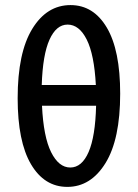

<svg xmlns="http://www.w3.org/2000/svg" viewBox="-20 -731 545 759"><path d="M246.1 7.8Q155.3 7.8 102.5 -81.8Q49.8 -171.4 49.8 -342.8Q49.8 -522.5 107.4 -616.7Q165 -710.9 258.8 -710.9Q349.6 -710.9 402.3 -621.8Q455.1 -532.7 455.1 -360.8Q455.1 -180.2 397 -86.2Q338.9 7.8 246.1 7.8ZM358.9 -395Q352.5 -515.6 322.8 -574.7Q293 -633.8 247.1 -633.8Q202.6 -633.8 175.8 -574.5Q148.9 -515.1 145 -395ZM257.8 -68.8Q303.7 -68.8 330.3 -130.1Q356.9 -191.4 359.9 -313H146Q151.9 -189.9 182.1 -129.4Q212.4 -68.8 257.8 -68.8Z"/></svg>

Font: Bainsley
Style: Regular
Weight: 400
Designer: Paul James MIller
Foundry: High-Logic / Made with FontCreator
Version: Version 1.411;March 28, 2021;FontCreator 13.0.0.2683 64-bit